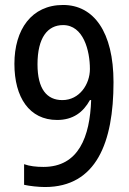

<svg xmlns="http://www.w3.org/2000/svg" viewBox="-20 -743 520 773"><path d="M437 -412C437 -615 357 -723 234 -723C107 -723 38 -624 38 -486C38 -351 98 -260 210 -260C274 -260 315 -291 342 -340H347C342 -193 297 -71 155 -71C126 -71 99 -74 77 -82V1C98 6 136 10 161 10C368 10 437 -170 437 -412ZM234 -642C316 -642 342 -539 342 -465C342 -404 300 -340 231 -340C169 -340 131 -384 131 -484C131 -592 172 -642 234 -642Z"/></svg>

Font: Noto Sans Sinhala Condensed Medium
Style: Regular
Weight: 500
Width: 3
Designer: Jelle Bosma - Monotype Design Team
Foundry: Monotype Imaging Inc.
Version: Version 2.006